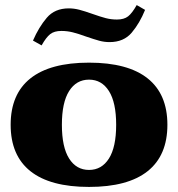

<svg xmlns="http://www.w3.org/2000/svg" viewBox="-20 -727 702 757"><path d="M110 -567Q133 -620 164.5 -657Q196 -694 251 -694Q272 -694 293 -688.5Q314 -683 345 -672Q376 -661 397 -655.5Q418 -650 441 -650Q469 -650 485 -662.5Q501 -675 519 -707L552 -688Q531 -636 499.5 -598.5Q468 -561 412 -561Q391 -561 371 -566.5Q351 -572 319 -583Q289 -594 267 -599.5Q245 -605 222 -605Q194 -605 178 -592.5Q162 -580 144 -548ZM22 -235Q22 -356 100 -418Q178 -480 331 -480Q484 -480 562 -418Q640 -356 640 -235Q640 -114 562 -52Q484 10 331 10Q178 10 100 -52Q22 -114 22 -235ZM438 -235Q438 -323 409.5 -368Q381 -413 331 -413Q281 -413 252.5 -368Q224 -323 224 -235Q224 -147 252.5 -102Q281 -57 331 -57Q381 -57 409.5 -102Q438 -147 438 -235Z"/></svg>

Font: Taviraj Black
Style: Regular
Weight: 900
Designer: Katatrad Team
Foundry: CadsonDemak
Version: Version 1.030